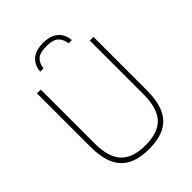

<svg xmlns="http://www.w3.org/2000/svg" viewBox="-263 -1070 1211 1211"><g transform="rotate(-45 343.0 -464.5)"><path d="M343.5 9Q257 9 201 -20Q145 -49 118 -109.5Q91 -170 91 -264.5V-740H125V-259.5Q125 -138 177.2 -81Q229.5 -24 343.5 -24Q458 -24 510 -81Q562 -138 562 -259.5V-740H595V-264.5Q595 -170 568.2 -109.5Q541.5 -49 486 -20Q430.5 9 343.5 9ZM202.5 -822Q205.5 -858 221.8 -884Q238 -910 268 -924Q298 -938 342.5 -938Q387.5 -938 418 -923.8Q448.5 -909.5 465 -883.5Q481.5 -857.5 484.5 -822H455.5Q450 -864.5 424.8 -886.5Q399.5 -908.5 342.5 -908.5Q286 -908.5 261.2 -886.5Q236.5 -864.5 231.5 -822Z"/></g></svg>

Font: Encode Sans SC Condensed Thin Thin
Style: Regular
Weight: 250
Version: Version 3.002